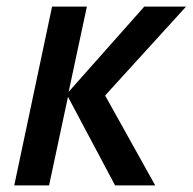

<svg xmlns="http://www.w3.org/2000/svg" viewBox="-20 -559 581 579"><path d="M23 0 137 -539H242L187 -282L415 -539H541L297 -271L448 0H327L185 -267L128 0Z"/></svg>

Font: Noto Sans Display Medium
Style: Italic
Weight: 500
Italic angle: -12°
Designer: Monotype Design Team
Foundry: Monotype Imaging Inc.
Version: Version 2.003